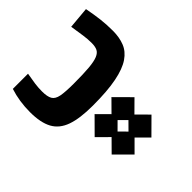

<svg xmlns="http://www.w3.org/2000/svg" viewBox="-183 -494 952 952"><g transform="rotate(-45 293.0 -18.0)"><path d="M248.5 4.9Q158.7 4.9 105.2 -13.9Q51.8 -32.7 28.3 -75.9Q4.9 -119.1 4.9 -192.4Q4.9 -268.6 26.4 -334.5H132.8Q126.5 -298.8 123 -274.2Q119.6 -249.5 119.6 -223.1Q119.6 -187 129.9 -168.9Q140.1 -150.9 169.9 -145Q199.7 -139.2 258.3 -139.2Q326.2 -139.2 366.9 -142.8Q407.7 -146.5 428.7 -155.3Q449.7 -164.1 456.8 -179.4Q463.9 -194.8 463.9 -218.8Q463.9 -247.6 459.7 -275.4Q455.6 -303.2 448.7 -347.7L562.5 -357.9Q571.8 -309.1 576.4 -271Q581.1 -232.9 581.1 -187Q581.1 -141.6 567.1 -106Q553.2 -70.3 517.1 -45.7Q481 -21 416 -8.1Q351.1 4.9 248.5 4.9ZM223.1 322.3 142.6 242.2 203.6 180.7 144 121.6 224.6 40.5 283.7 100.1 343.3 40 423.8 121.1 362.8 181.6 422.4 241.7 341.8 321.8 282.7 262.7ZM282.2 220.7 322.3 180.2 284.2 142.1 244.1 182.1Z"/></g></svg>

Font: CaskaydiaMono NF
Style: Bold
Weight: 700
Designer: Aaron Bell
Foundry: Saja Typeworks
Version: Version 2111.001; ttfautohint (v1.8.4);Nerd Fonts 3.1.1